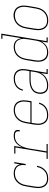

<svg xmlns="http://www.w3.org/2000/svg" viewBox="1108 -1884 783 3040"><g transform="rotate(-90 1500.0 -363.5)"><path d="M194 8Q167 8 141 1.5Q115 -5 95.5 -20.5Q76 -36 64 -59Q52 -82 47 -107Q42 -132 43 -159Q44 -186 48 -213L70 -343Q74 -368 81.5 -392.5Q89 -417 102.5 -440Q116 -463 135 -482.5Q154 -502 177 -515Q200 -528 225.5 -533Q251 -538 276 -538Q301 -538 325 -532.5Q349 -527 368.5 -514Q388 -501 401 -481.5Q414 -462 419 -439L434 -530H454L424 -349H404Q410 -381 407 -413.5Q404 -446 387.5 -471Q371 -496 341.5 -508Q312 -520 280 -520Q257 -520 233.5 -515.5Q210 -511 188.5 -499Q167 -487 149.5 -469Q132 -451 119.5 -430Q107 -409 100 -386Q93 -363 89 -340L68 -210Q64 -186 62.5 -162Q61 -138 65.5 -115.5Q70 -93 80 -72Q90 -51 107 -37Q124 -23 146.5 -16.5Q169 -10 194 -10Q215 -10 236.5 -14Q258 -18 278 -28Q298 -38 315 -53.5Q332 -69 344.5 -88Q357 -107 365 -127.5Q373 -148 377 -170H396Q392 -146 383.5 -123Q375 -100 361 -79Q347 -58 328.5 -41Q310 -24 287.5 -12.5Q265 -1 241 3.5Q217 8 194 8Z M505 0V-18H604L686 -512H589V-530H709L688 -404Q700 -431 716.5 -456Q733 -481 756.5 -500Q780 -519 808 -528.5Q836 -538 864 -538Q878 -538 892.5 -537Q907 -536 920 -532Q933 -528 943.5 -519.5Q954 -511 959 -498.5Q964 -486 963 -471.5Q962 -457 960 -443H940Q943 -460 941.5 -477.5Q940 -495 927.5 -505.5Q915 -516 898 -518Q881 -520 864 -520Q838 -520 811.5 -511.5Q785 -503 763.5 -485.5Q742 -468 726 -445Q710 -422 698.5 -396.5Q687 -371 680.5 -345.5Q674 -320 669 -294L624 -18H740V0Z M1197 8Q1170 8 1144 1.5Q1118 -5 1098 -20.5Q1078 -36 1065.5 -58.5Q1053 -81 1047.5 -106Q1042 -131 1043 -158.5Q1044 -186 1048 -213L1070 -343Q1074 -368 1082 -393Q1090 -418 1103.5 -441Q1117 -464 1136.5 -483Q1156 -502 1179.5 -515Q1203 -528 1229 -533Q1255 -538 1280 -538Q1307 -538 1332.5 -531.5Q1358 -525 1378 -509.5Q1398 -494 1410.5 -471.5Q1423 -449 1428 -423.5Q1433 -398 1432 -371Q1431 -344 1427 -317L1417 -256H1075L1068 -210Q1064 -186 1062.5 -161.5Q1061 -137 1065.5 -114.5Q1070 -92 1081 -71.5Q1092 -51 1109.5 -36.5Q1127 -22 1150 -16Q1173 -10 1197 -10Q1226 -10 1254.5 -16.5Q1283 -23 1308.5 -40Q1334 -57 1351.5 -82.5Q1369 -108 1375 -136H1395Q1388 -104 1369 -75Q1350 -46 1322 -26.5Q1294 -7 1261.5 0.5Q1229 8 1197 8ZM1400 -274 1408 -320Q1412 -344 1413 -368.5Q1414 -393 1409.5 -415.5Q1405 -438 1394.5 -458.5Q1384 -479 1366.5 -493.5Q1349 -508 1326 -514Q1303 -520 1279 -520Q1256 -520 1232.5 -515Q1209 -510 1188 -498.5Q1167 -487 1149.5 -469Q1132 -451 1119.5 -430Q1107 -409 1100 -386Q1093 -363 1089 -340L1078 -274Z M1667 8Q1646 8 1626 4.5Q1606 1 1589 -8.5Q1572 -18 1560 -33.5Q1548 -49 1542 -68Q1536 -87 1535 -107.5Q1534 -128 1538 -149Q1541 -172 1551.5 -194.5Q1562 -217 1580 -233.5Q1598 -250 1620.5 -261Q1643 -272 1666.5 -278Q1690 -284 1713 -286.5Q1736 -289 1759 -289H1894L1904 -344Q1907 -366 1907.5 -388.5Q1908 -411 1903 -431.5Q1898 -452 1887 -469.5Q1876 -487 1859 -498.5Q1842 -510 1820.5 -515Q1799 -520 1777 -520Q1749 -520 1720.5 -513.5Q1692 -507 1667 -490Q1642 -473 1625.5 -447.5Q1609 -422 1604 -394H1584Q1589 -415 1598 -435Q1607 -455 1621 -472.5Q1635 -490 1654 -503Q1673 -516 1693.5 -524Q1714 -532 1735 -535Q1756 -538 1777 -538Q1802 -538 1826 -533Q1850 -528 1869.5 -515Q1889 -502 1902.5 -482.5Q1916 -463 1922 -440Q1928 -417 1927.5 -391.5Q1927 -366 1923 -341L1869 -18H1928V0H1847L1864 -108Q1851 -81 1829 -58Q1807 -35 1780.5 -20Q1754 -5 1725 1.5Q1696 8 1667 8ZM1668 -10Q1705 -10 1742.5 -21.5Q1780 -33 1809.5 -59.5Q1839 -86 1856 -121.5Q1873 -157 1879 -194L1891 -271H1759Q1738 -271 1717 -269Q1696 -267 1675 -262Q1654 -257 1634 -247.5Q1614 -238 1597 -223.5Q1580 -209 1570.5 -188.5Q1561 -168 1557 -148Q1554 -130 1555 -112Q1556 -94 1561 -77.5Q1566 -61 1576 -47Q1586 -33 1600.5 -24.5Q1615 -16 1632.5 -13Q1650 -10 1668 -10Z M2189 8Q2162 8 2137 1Q2112 -6 2093 -22Q2074 -38 2062.5 -60.5Q2051 -83 2046.5 -108Q2042 -133 2043 -160Q2044 -187 2048 -213L2070 -343Q2074 -368 2082 -392.5Q2090 -417 2103.5 -440Q2117 -463 2136 -482.5Q2155 -502 2178.5 -514.5Q2202 -527 2227 -532.5Q2252 -538 2278 -538Q2305 -538 2330 -530.5Q2355 -523 2373.5 -505.5Q2392 -488 2402 -464.5Q2412 -441 2415 -415L2465 -717H2406V-735H2488L2369 -18H2428V0H2347L2363 -100Q2351 -75 2332.5 -54Q2314 -33 2290.5 -18.5Q2267 -4 2240.5 2Q2214 8 2189 8ZM2195 -10Q2217 -10 2240 -15Q2263 -20 2283.5 -32Q2304 -44 2321 -62Q2338 -80 2349.5 -101Q2361 -122 2367.5 -144Q2374 -166 2378 -189L2399 -319Q2403 -343 2404.5 -366.5Q2406 -390 2402.5 -413Q2399 -436 2389.5 -456.5Q2380 -477 2363.5 -492Q2347 -507 2324.5 -513.5Q2302 -520 2278 -520Q2255 -520 2232 -515Q2209 -510 2187.5 -498Q2166 -486 2148.5 -468Q2131 -450 2119 -429Q2107 -408 2100 -385.5Q2093 -363 2089 -340L2068 -210Q2064 -186 2062.5 -162Q2061 -138 2065.5 -115Q2070 -92 2080.5 -71.5Q2091 -51 2108 -36.5Q2125 -22 2148 -16Q2171 -10 2195 -10Z M2695 8Q2669 8 2643 1.5Q2617 -5 2597 -20.5Q2577 -36 2564.5 -58.5Q2552 -81 2547 -106.5Q2542 -132 2543 -159Q2544 -186 2548 -213L2570 -343Q2574 -368 2582 -393Q2590 -418 2603.5 -441Q2617 -464 2636.5 -483.5Q2656 -503 2679.5 -515.5Q2703 -528 2728.5 -534.5Q2754 -541 2779 -541Q2806 -541 2831.5 -533Q2857 -525 2877.5 -510Q2898 -495 2910.5 -472Q2923 -449 2928 -423.5Q2933 -398 2932 -371Q2931 -344 2927 -317L2905 -187Q2901 -162 2893 -137Q2885 -112 2871.5 -89Q2858 -66 2838.5 -47Q2819 -28 2795.5 -15Q2772 -2 2746.5 3Q2721 8 2695 8ZM2696 -10Q2719 -10 2742.5 -15Q2766 -20 2787 -31.5Q2808 -43 2826 -61Q2844 -79 2856 -100Q2868 -121 2875 -144Q2882 -167 2886 -190L2908 -320Q2912 -344 2913 -368.5Q2914 -393 2909.5 -416Q2905 -439 2894.5 -459.5Q2884 -480 2865.5 -494Q2847 -508 2824 -514Q2801 -520 2777 -520Q2753 -520 2730 -514.5Q2707 -509 2686 -497.5Q2665 -486 2648 -468Q2631 -450 2619 -429Q2607 -408 2600 -385.5Q2593 -363 2589 -340L2568 -210Q2564 -186 2562.5 -161.5Q2561 -137 2565.5 -114.5Q2570 -92 2580.5 -71.5Q2591 -51 2608.5 -36.5Q2626 -22 2649 -16Q2672 -10 2696 -10Z"/></g></svg>

Font: Iosevka Slab Thin Oblique
Style: Regular
Weight: 100
Italic angle: -9°
Monospace: yes
Designer: Belleve Invis
Foundry: Belleve Invis
Version: Version 11.1.0; ttfautohint (v1.8.3)